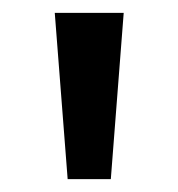

<svg xmlns="http://www.w3.org/2000/svg" viewBox="-20 -734 277 298"><path d="M172 -714H65L85 -456H152Z"/></svg>

Font: Noto Sans Gujarati Medium
Style: Regular
Weight: 500
Designer: Jelle Bosma - Monotype Design Team, Universal Thirst
Foundry: Monotype Imaging Inc.
Version: Version 2.106